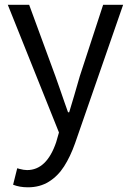

<svg xmlns="http://www.w3.org/2000/svg" viewBox="-20 -563 558 818"><path d="M35.8 224 53.4 153.8 63.2 156.6Q81.4 161.6 95.4 161.6Q178.8 161.6 219.2 43.2L231.2 1.4L13.2 -542.6H104.2L216.2 -237.8Q225 -213.2 234.6 -185.6Q244.2 -158 253.6 -130.6L269.8 -84.8H274.8Q295.2 -151.2 319.8 -237.8L419.4 -542.6H504.6L299.8 47.4Q279.6 104.4 253.1 145.8Q226.6 187.2 188.2 211.1Q149.8 235 99 235Q63.4 235 35.8 224Z"/></svg>

Font: 寒蝉端黑体 Light
Style: Regular
Weight: 300
Designer: ChillDuanSans {Warren2060}; 
Source Han Sans {Ryoko NISHIZUKA 西塚涼子 (kana, bopomofo & ideographs); Paul D. Hunt (Latin, G
Foundry: ChillType&Adobe
Version: Version 1.300;Glyphs 3.3 (3306)